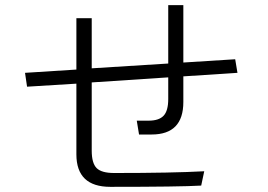

<svg xmlns="http://www.w3.org/2000/svg" viewBox="-20 -726 1040 745"><path d="M510.7 -257.8H556.6Q596.7 -257.8 614.7 -276.9Q632.8 -295.9 632.8 -341.8V-425.8L335.9 -406.2V-141.6Q335.9 -92.8 355 -73.7Q374 -54.7 422.9 -54.7Q649.4 -54.7 772.5 -61.5L760.7 -5.9Q679.7 -1 408.2 -1Q276.4 -1 276.4 -127V-401.4L85 -389.6L77.1 -443.4L276.4 -456.1V-655.3H335.9V-460.9L632.8 -479.5V-706.1H691.4V-483.4L892.6 -496.1L901.4 -443.4L691.4 -429.7V-330.1Q691.4 -204.1 568.4 -204.1H519.5Z"/></svg>

Font: Gothic A1 Light
Style: Regular
Weight: 300
Version: Version 2.50